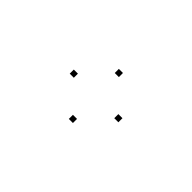

<svg xmlns="http://www.w3.org/2000/svg" viewBox="-22 -420 663 663"><g transform="rotate(-45 310.0 -88.0)"><path d="M432 -79.1V-99.1H412V-79.1ZM320.4 -187.4V-207.4H300.4V-187.4ZM207.7 -79.1V-99.1H187.7V-79.1ZM320.4 30.1V10.1H300.4V30.1Z"/></g></svg>

Font: Monaspace Argon Dots Var
Style: Regular
Weight: 400
Designer: Riley Cran and the Lettermatic Team
Version: Version 1.100 (Monaspace Argon Dots)